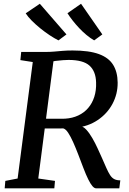

<svg xmlns="http://www.w3.org/2000/svg" viewBox="-20 -1026 705 1046"><path d="M5.5 0 9 -40.5 76 -53.5 158.5 -688 91 -698.5 95.5 -743H227.5Q253 -743 275.2 -745Q297.5 -747 321.5 -749Q345.5 -751 375.5 -751Q465 -751 518.5 -731.5Q572 -712 596.2 -673Q620.5 -634 621 -576Q621.5 -514 592.8 -460.2Q564 -406.5 512.2 -371.8Q460.5 -337 392.5 -330L414.5 -338Q431.5 -339.5 449.2 -320.5Q467 -301.5 483.2 -273.2Q499.5 -245 512.2 -216.8Q525 -188.5 533 -171Q548.5 -136 559.2 -111.5Q570 -87 579.8 -72Q589.5 -57 602.5 -50.2Q615.5 -43.5 635.5 -43.5L630 0H503.5Q494 0 483.5 -12Q473 -24 460.8 -48.8Q448.5 -73.5 434 -111.5Q420.5 -147 406.8 -183Q393 -219 379 -250.5Q365 -282 351.5 -302.5Q338 -323 324.5 -326.5Q322 -326.5 308.2 -326.2Q294.5 -326 276 -326Q257.5 -326 239.2 -326Q221 -326 210 -326L217 -379.5Q227.5 -379.5 245.2 -379.2Q263 -379 281.8 -379Q300.5 -379 315.5 -379Q330.5 -379 335 -379.5Q374.5 -382 406.5 -397Q438.5 -412 460.5 -437.8Q482.5 -463.5 493.8 -498.8Q505 -534 503.5 -576.5Q502 -638 467.2 -668.8Q432.5 -699.5 353.5 -699.5Q344 -699.5 323.5 -698.2Q303 -697 282.8 -694.2Q262.5 -691.5 253 -687L275.5 -726L188.5 -53.5L279.5 -40.5L276 0ZM537.5 -838.5 493 -806Q471.5 -818.5 450.5 -836Q429.5 -853.5 410.8 -873.5Q392 -893.5 375.8 -914.2Q359.5 -935 347.5 -954L421.5 -1005.5ZM342 -838.5 298.5 -806Q276.5 -817 250.5 -834.2Q224.5 -851.5 199.2 -872Q174 -892.5 153 -913.5Q132 -934.5 120 -953.5L197 -1005.5Z"/></svg>

Font: Merriweather 24pt Medium
Style: Italic
Weight: 500
Italic angle: -7.8°
Version: Version 2.101